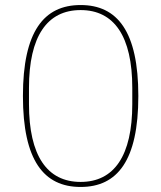

<svg xmlns="http://www.w3.org/2000/svg" viewBox="-20 -730 640 762"><path d="M300 12C446 12 529 -93 529 -349C529 -605 446 -710 300 -710C154 -710 71 -605 71 -349C71 -93 154 12 300 12ZM300 -8C167 -8 95 -112 95 -317V-381C95 -586 167 -690 300 -690C433 -690 505 -586 505 -381V-317C505 -112 433 -8 300 -8Z"/></svg>

Font: IBM Plex Sans Thai Looped Thin
Style: Regular
Weight: 100
Designer: Mike Abbink, Paul van der Laan, Pieter van Rosmalen, Ben Mitchell, Mark Frömberg
Foundry: Bold Monday
Version: Version 1.1